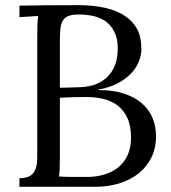

<svg xmlns="http://www.w3.org/2000/svg" viewBox="-20 -722 662 742"><path d="M124 -581.1Q124 -608.4 124.8 -627.9Q125.5 -647.5 127.4 -660.2L55.2 -655.8V-700.2Q110.4 -701.2 165.5 -701.7Q220.7 -702.1 281.2 -702.1Q339.4 -702.1 385.3 -691.9Q431.2 -681.6 462.6 -660.6Q494.1 -639.6 510.3 -608.9Q526.4 -578.1 526.4 -530.8Q525.9 -506.3 515.6 -481.9Q505.4 -457.5 484.9 -436.5Q464.4 -415.5 433.3 -399.4Q402.3 -383.3 361.3 -376V-374Q416.5 -374 458 -360.6Q499.5 -347.2 527.3 -323.5Q555.2 -299.8 569.1 -267.1Q583 -234.4 583 -195.8Q583 -149.9 565.2 -113.5Q547.4 -77.1 515.9 -52Q484.4 -26.9 441.2 -13.4Q397.9 0 347.2 0H55.2V-33.2Q83.5 -33.7 97.7 -43.2Q111.8 -52.7 117.7 -69.6Q123.5 -86.4 123.8 -109.6Q124 -132.8 124 -161.1ZM286.1 -666Q261.7 -666 247.1 -661.1Q232.4 -656.2 224.4 -644.8Q216.3 -633.3 213.9 -614.7Q211.4 -596.2 211.4 -568.8V-382.8L284.2 -384.8Q327.1 -385.7 356.2 -398.9Q385.3 -412.1 402.8 -433.3Q420.4 -454.6 427.7 -480Q435.1 -505.4 435.1 -536.1Q435.1 -574.2 420.4 -601.6Q405.8 -628.9 384.3 -642.3Q362.8 -655.8 336.9 -660.9Q311 -666 286.1 -666ZM208 -40Q219.7 -39.1 235.8 -38.6Q252 -38.1 267.6 -38.1H296.4H314Q352.5 -38.1 384.3 -47.9Q416 -57.6 438.7 -76.7Q461.4 -95.7 473.9 -124Q486.3 -152.3 486.3 -189.9Q486.3 -235.8 472.2 -266.1Q458 -296.4 434.3 -314.5Q410.6 -332.5 379.4 -339.8Q348.1 -347.2 314 -347.2Q284.2 -347.2 259.8 -346.4Q235.4 -345.7 211.4 -344.2V-118.2Q211.4 -90.8 210.7 -71.8Q210 -52.7 208 -40Z"/></svg>

Font: Parastoo FD
Style: FD
Weight: 400
Foundry: Saber Rastikerdar (saber.rastikerdar@gmail.com)
Version: Version 2.0.1